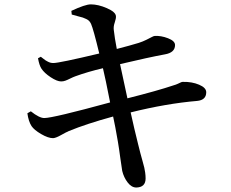

<svg xmlns="http://www.w3.org/2000/svg" viewBox="-20 -797 1040 866"><path d="M303.7 -731.4 301.8 -748Q364.3 -777.3 389.6 -777.3Q422.9 -777.3 461.9 -760.3Q501 -743.2 502.9 -724.6Q503.9 -713.9 497.6 -695.8Q491.2 -677.7 493.2 -662.1Q497.1 -626 506.8 -576.2Q567.4 -591.8 605.5 -603.5Q624 -609.4 640.6 -617.7Q657.2 -626 665.5 -630.4Q673.8 -634.8 677.7 -634.8Q706.1 -636.7 737.8 -624.5Q769.5 -612.3 769.5 -593.8Q769.5 -559.6 723.6 -551.8Q649.4 -538.1 521.5 -507.8Q551.8 -367.2 554.7 -353.5Q690.4 -387.7 762.7 -412.1Q773.4 -415 782.7 -419.4Q792 -423.8 796.4 -425.8Q800.8 -427.7 804.7 -427.7Q845.7 -428.7 877.9 -415Q910.2 -401.4 910.2 -380.9Q910.2 -345.7 869.1 -341.8Q730.5 -330.1 569.3 -290Q577.1 -252.9 585.9 -216.8Q594.7 -180.7 602.5 -148.4Q610.4 -116.2 613.3 -105.5Q616.2 -94.7 622.6 -71.8Q628.9 -48.8 630.9 -40.5Q632.8 -32.2 634.8 -18.6Q636.7 -4.9 636.7 7.8Q636.7 47.9 594.7 48.8Q573.2 48.8 555.7 25.9Q538.1 2.9 531.2 -26.4Q529.3 -35.2 522.9 -82.5Q516.6 -129.9 511.7 -158.2Q499 -232.4 490.2 -271.5Q369.1 -238.3 291 -206.1Q277.3 -200.2 254.9 -187.5Q232.4 -174.8 219.7 -173.8Q197.3 -173.8 165.5 -192.4Q133.8 -210.9 122.1 -228.5Q108.4 -250 103.5 -286.1L119.1 -294.9Q157.2 -264.6 179.7 -264.6Q218.8 -264.6 476.6 -335Q455.1 -445.3 444.3 -489.3Q377 -473.6 320.3 -453.1Q309.6 -449.2 296.9 -442.9Q284.2 -436.5 274.9 -433.1Q265.6 -429.7 255.9 -429.7Q237.3 -429.7 208.5 -448.7Q179.7 -467.8 167 -487.3Q157.2 -502 151.4 -534.2L164.1 -541Q167 -539.1 174.8 -532.7Q182.6 -526.4 186 -524.4Q189.5 -522.5 195.8 -519Q202.1 -515.6 208 -514.2Q213.9 -512.7 220.7 -512.7Q247.1 -512.7 427.7 -555.7Q401.4 -665 390.6 -689.5Q386.7 -697.3 382.3 -702.1Q377.9 -707 368.7 -711.4Q359.4 -715.8 353.5 -717.8Q347.7 -719.7 330.1 -724.1Q312.5 -728.5 303.7 -731.4Z"/></svg>

Font: GenYoMin TW TTF SemiBold
Style: Regular
Weight: 600
Version: Version 1.300